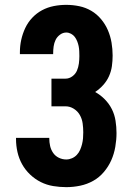

<svg xmlns="http://www.w3.org/2000/svg" viewBox="-20 -763 540 791"><path d="M253 8Q226 8 199 3.5Q172 -1 148 -13Q124 -25 104 -44Q84 -63 71 -86.5Q58 -110 52 -136.5Q46 -163 46 -190V-195H183V-193Q183 -177 186.5 -161.5Q190 -146 199 -133Q208 -120 222.5 -113Q237 -106 253 -106Q265 -106 276.5 -111Q288 -116 296.5 -125Q305 -134 310 -145.5Q315 -157 318 -169Q321 -181 322 -193Q323 -205 323 -218Q323 -236 320.5 -254.5Q318 -273 309 -289Q300 -305 284 -315Q268 -325 250 -325H192V-439H250Q265 -439 278 -448.5Q291 -458 297 -472Q303 -486 305 -501.5Q307 -517 307 -532Q307 -542 306.5 -552.5Q306 -563 304 -573Q302 -583 298 -593Q294 -603 288 -611Q282 -619 272.5 -624Q263 -629 253 -629Q239 -629 227 -620Q215 -611 209 -598.5Q203 -586 201 -572Q199 -558 199 -543V-540H62V-548Q62 -574 67.5 -599Q73 -624 84 -647.5Q95 -671 113 -690Q131 -709 153.5 -721Q176 -733 201.5 -738Q227 -743 253 -743Q280 -743 306.5 -737.5Q333 -732 356 -718.5Q379 -705 396.5 -684Q414 -663 424.5 -638.5Q435 -614 439.5 -587.5Q444 -561 444 -534Q444 -512 441 -490.5Q438 -469 429 -449Q420 -429 405 -412.5Q390 -396 372 -384Q394 -372 412 -353.5Q430 -335 441 -313Q452 -291 456 -265.5Q460 -240 460 -215Q460 -187 455 -158Q450 -129 438.5 -103Q427 -77 408 -54.5Q389 -32 364 -18Q339 -4 310.5 2Q282 8 253 8Z"/></svg>

Font: Iosevka Term Curly Heavy
Style: Regular
Weight: 900
Designer: Belleve Invis
Foundry: Belleve Invis
Version: Version 32.3.0